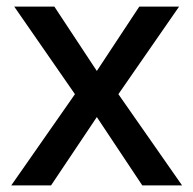

<svg xmlns="http://www.w3.org/2000/svg" viewBox="-20 -652 583 579"><path d="M206 -368 23 -632H144L272 -438L400 -632H520L337 -368L529 -93H409L272 -299L134 -93H14Z"/></svg>

Font: Noto Sans Kannada UI Medium
Style: Regular
Weight: 500
Designer: Jelle Bosma - Monotype Design Team
Foundry: Monotype Imaging Inc.
Version: Version 2.005; ttfautohint (v1.8.4.7-5d5b)